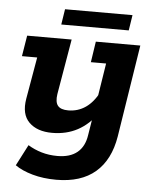

<svg xmlns="http://www.w3.org/2000/svg" viewBox="-51 -566 642 791"><g transform="rotate(5 269.5 -170.5)"><path d="M211 181Q157 181 112.5 168.5Q68 156 40 136L85 49Q111 65 141.5 74Q172 83 207 83Q259 83 289 58.5Q319 34 326 -14L341 -107L363 -109Q329 -60 282.5 -35Q236 -10 177 -10Q115 -10 81.5 -43Q48 -76 59 -141L89 -314H26L40 -400H224L185 -171Q180 -138 192 -123Q204 -108 235 -108Q275 -108 307 -130Q339 -152 362 -197L350 -162L374 -314H311L324 -400H508L448 -19Q432 79 372.5 130Q313 181 211 181ZM176 -458 186 -522H465L455 -458Z"/></g></svg>

Font: Rokkitt SemiBold
Style: Bold Italic
Weight: 700
Italic angle: -9°
Version: Version 3.103